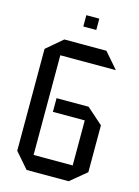

<svg xmlns="http://www.w3.org/2000/svg" viewBox="-128 -931 726 1001"><g transform="rotate(15 235.0 -430.0)"><path d="M133 -623V-85H344V-328H172V-402H345L432 -325V-72L345 0H118L45 -84V-634L132 -708H359L432 -624V-623ZM210 -799V-860H280V-799Z"/></g></svg>

Font: Foldit Thin
Style: Regular
Weight: 400
Version: Version 1.003